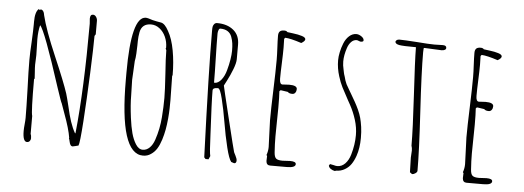

<svg xmlns="http://www.w3.org/2000/svg" viewBox="-47 -802 2594 951"><g transform="rotate(5 1250.0 -327.0)"><path d="M284.2 -151.9Q310.5 -81.1 317.4 -37.1L316.4 -34.2Q318.8 -30.3 320.8 -20Q323.2 -8.3 327.1 -2.2Q331.1 3.9 338.4 3.9Q340.3 3.9 349.1 1.5L349.6 2V1.5Q361.3 -2 366.7 -2.9Q373 -15.6 380.4 -125Q387.7 -234.4 393.1 -365.2Q398.4 -496.1 398.4 -550.8L403.8 -559.1V-626Q403.8 -636.7 397.5 -645.8Q391.1 -654.8 381.8 -654.8Q367.7 -654.8 367.7 -633.8L368.7 -621.1L369.6 -608.9Q369.6 -284.7 346.7 -64L344.7 -61Q330.6 -85.4 320.1 -116.9Q309.6 -148.4 299.8 -192.4Q290 -232.9 283.7 -253.9Q265.6 -309.6 212.4 -433.1Q157.7 -560.1 140.6 -631.8L139.6 -637.2L138.2 -643.1Q136.2 -648.4 133.8 -651.9Q129.4 -656.2 124.5 -658.2L114.7 -655.8L111.8 -659.2Q93.8 -644 93.8 -594.7V-582Q93.8 -553.2 90.8 -493.7Q87.4 -438.5 87.4 -404.8Q87.4 -350.1 90.8 -261.2Q93.8 -165.5 93.8 -117.2Q93.8 -103.5 91.8 -84.5Q89.8 -64.9 89.8 -51.8Q89.8 2 110.8 2Q119.1 2 124.3 -4.2Q129.4 -10.3 129.4 -18.1Q129.4 -32.2 125.5 -39.1V-128.9Q118.7 -147 118.7 -313H121.6L119.6 -345.2Q117.7 -366.7 117.7 -382.8L118.7 -406.7L119.6 -431.2L118.7 -470.2L117.7 -509.8Q117.7 -550.3 125.5 -580.1Q148.9 -557.6 238.8 -278.8Q262.2 -208 265.6 -204.1Q270.5 -189 284.2 -151.9Z M728.5 6.8Q745.6 -4.4 757.1 -22.7Q768.6 -41 777.3 -68.4Q785.2 -93.8 789.8 -118.4Q794.4 -143.1 797.4 -175.3Q799.8 -202.6 800.3 -224.4Q800.8 -246.1 800.8 -267.1L799.8 -326.7L798.8 -386.2L800.8 -391.1Q800.8 -454.6 790.3 -512.7Q779.8 -570.8 758.8 -606.9Q740.2 -642.1 720.7 -645.5Q718.8 -646 698.7 -649.4Q678.7 -652.8 657.7 -660.2Q648.9 -662.6 644 -662.6Q571.8 -662.6 571.8 -383.8V-349.1Q571.8 19 689 19Q711.4 19 728.5 6.8ZM604 -310.5 603 -350.1Q603 -361.8 605.5 -397Q607.9 -432.1 607.9 -443.8Q611.3 -459.5 612.5 -481.7Q613.8 -503.9 614 -522Q614.3 -540 614.3 -544.9Q614.7 -566.4 618.7 -587.9Q627 -631.8 672.9 -631.8Q695.8 -631.8 715.1 -616.9Q734.4 -602.1 745.6 -577.4Q756.8 -552.7 756.8 -523.9L754.9 -519L758.8 -511.2Q758.8 -471.7 764.6 -393.1Q770 -311 770 -274.9Q770 -230.5 766.1 -179.2Q761.7 -120.1 743.2 -65.4Q734.4 -39.1 719.2 -24.4Q704.1 -9.8 685.1 -9.8Q665 -9.8 649.9 -33.7Q635.7 -56.2 627.4 -87.2Q619.1 -118.2 613.3 -162.6Q605 -227.1 605 -271Z M1153.3 2.9Q1153.3 -5.9 1145.5 -21Q1140.1 -31.2 1138.7 -34.4Q1137.2 -37.6 1137.2 -38.1Q1134.3 -45.9 1096.2 -202.1Q1058.1 -358.4 1058.1 -361.8Q1058.1 -363.3 1071.3 -387.2Q1086.4 -416 1098.4 -447.3Q1110.4 -478.5 1110.4 -497.1V-569.8Q1110.4 -616.2 1079.3 -641.6Q1048.3 -667 998 -667Q988.8 -667 983.4 -660.2Q978.5 -653.8 977.3 -647.5Q976.1 -641.1 976.1 -628.9Q976.1 -432.1 992.2 1L999.5 8.8H1014.2L1021.5 -7.8Q1016.6 -24.4 1013.2 -112.8Q1004.4 -277.8 1004.4 -332Q1004.4 -346.2 1026.4 -346.2H1030.3Q1041 -346.2 1053.2 -295.9Q1066.4 -242.2 1076.2 -183.1Q1087.9 -112.8 1101.8 -56.9Q1115.7 -1 1127.4 12.2L1142.1 17.1Q1153.3 17.1 1153.3 2.9ZM1006.3 -494.1Q1004.4 -565.9 1004.4 -615.2Q1004.4 -624 1007.6 -632.6Q1010.7 -641.1 1016.1 -641.1Q1038.1 -641.1 1052.5 -632.1Q1066.9 -623 1073.2 -606Q1079.1 -589.4 1081.3 -574.2Q1083.5 -559.1 1083.5 -536.1Q1083.5 -518.6 1079.3 -492.7Q1075.2 -466.8 1067.4 -439Q1059.6 -409.7 1044.2 -390.4Q1028.8 -371.1 1010.3 -371.1L1008.3 -373Q1008.3 -422.4 1006.3 -494.1Z M1301.3 -20.5Q1300.8 -14.6 1300.8 -7.8Q1302.2 13.2 1320.8 13.2H1403.3Q1446.8 13.2 1446.8 -4.9Q1446.8 -18.1 1417.5 -18.1L1398.4 -17.1L1380.4 -16.1Q1356.4 -16.1 1347.7 -23.7Q1338.9 -31.2 1337.4 -54.2Q1334.5 -94.7 1334.5 -133.8L1335.4 -205.1L1336.4 -275.9Q1336.4 -332 1334.5 -355V-357.9L1339.4 -362.8H1343.8L1376.5 -357.9Q1382.8 -350.1 1399.4 -350.1Q1408.7 -350.1 1414.1 -357.7Q1419.4 -365.2 1419.4 -376Q1418.9 -394 1380.4 -394Q1377.9 -394 1363.3 -393.1L1346.7 -392.1Q1332.5 -392.1 1332.5 -419.9Q1332.5 -451.2 1334.5 -497.6Q1336.4 -543.9 1336.4 -575.2Q1336.4 -599.6 1335.4 -618.2L1340.3 -624Q1366.7 -623 1421.4 -605Q1439.9 -615.7 1439.9 -625Q1439.9 -634.3 1421.4 -640.1Q1402.8 -646 1377.9 -648.9Q1355 -651.4 1348.6 -652.8Q1343.8 -659.2 1332.5 -659.2Q1316.9 -659.2 1310.3 -652.3Q1303.7 -645.5 1303.7 -630.9Q1303.7 -606.4 1305.7 -571.3Q1307.6 -535.6 1307.6 -511.2Q1307.6 -454.1 1304.2 -360.4Q1300.8 -266.6 1300.8 -210Q1300.8 -192.9 1303.2 -144Q1305.7 -95.2 1305.7 -78.1Q1305.7 -57.1 1298.3 -37.1L1301.8 -33.2Q1301.8 -26.4 1301.3 -20.5Z M1643.1 12.2 1647.9 9.8Q1672.4 9.8 1691.9 -2Q1710.4 -12.7 1722.4 -30Q1734.4 -47.4 1743.2 -72.3Q1756.8 -111.8 1756.8 -162.1Q1756.8 -192.9 1753.4 -216.8Q1749.5 -243.2 1744.6 -261.2Q1739.7 -279.3 1730 -300.8Q1720.7 -320.8 1711.4 -337.4Q1702.1 -354 1688.5 -377L1680.7 -390.1L1663.1 -420.9L1655.8 -439L1650.9 -456.5Q1645.5 -472.2 1645 -476.6L1641.6 -493.2Q1636.7 -512.7 1636.7 -532.2Q1636.7 -563 1648.9 -599.6Q1655.3 -619.1 1667 -631.1Q1678.7 -643.1 1693.8 -643.1Q1698.2 -643.1 1704.6 -640.1Q1711.4 -637.2 1714.8 -637.2Q1728 -637.2 1728 -645Q1728 -655.3 1715.1 -664.1Q1702.1 -672.9 1689.9 -672.9Q1670.4 -672.9 1654.3 -658.4Q1638.2 -644 1628.9 -620.6Q1620.1 -598.6 1615.5 -576.4Q1610.8 -554.2 1610.8 -536.1Q1610.8 -496.1 1623.5 -456.5Q1632.3 -427.7 1644 -404.3Q1655.8 -380.9 1676.8 -342.8L1688.5 -321.8Q1707.5 -287.1 1719.2 -249Q1731 -210.9 1731 -173.8Q1731 -126 1716.3 -76.2Q1708 -47.9 1691.2 -30.5Q1674.3 -13.2 1651.9 -13.2Q1645 -13.2 1633.3 -16.6Q1623.5 -19 1615.7 -20L1610.8 -12.2Q1612.3 -2.9 1621.8 3.7Q1631.3 10.3 1643.1 12.2ZM1722.7 -640.1H1721.7V-641.1Q1722.7 -641.1 1722.7 -640.1Z M2050.3 -24.9Q2050.3 -123 2038.6 -318.4Q2026.9 -514.2 2026.9 -611.8Q2026.9 -626 2027.8 -630.9Q2028.8 -633.8 2031.7 -633.8Q2044.9 -633.8 2074.7 -631.8Q2104.5 -629.9 2117.2 -629.9Q2126.5 -629.9 2132.8 -633.3Q2139.2 -636.7 2139.2 -643.1Q2139.2 -655.8 2121.1 -655.8L2100.1 -655.3L2078.6 -654.8Q2052.2 -654.8 1991.7 -659.7Q1927.7 -664.1 1904.8 -664.1Q1890.1 -664.1 1885.7 -652.8Q1885.7 -641.1 1906.2 -637.2Q1925.3 -633.8 1989.3 -633.8Q1989.7 -566.9 2000 -394.5Q2009.8 -227.1 2009.8 -146Q2013.7 -135.3 2013.7 -122.1L2012.7 -104.5L2011.7 -86.9L2012.7 -50.8L2013.7 -14.2L2024.9 -5.9Q2032.7 -5.9 2041.5 -12Q2050.3 -18.1 2050.3 -24.9Z M2277.8 -20.5Q2277.3 -14.6 2277.3 -7.8Q2278.8 13.2 2297.4 13.2H2379.9Q2423.3 13.2 2423.3 -4.9Q2423.3 -18.1 2394 -18.1L2375 -17.1L2356.9 -16.1Q2333 -16.1 2324.2 -23.7Q2315.4 -31.2 2314 -54.2Q2311 -94.7 2311 -133.8L2312 -205.1L2313 -275.9Q2313 -332 2311 -355V-357.9L2315.9 -362.8H2320.3L2353 -357.9Q2359.4 -350.1 2376 -350.1Q2385.3 -350.1 2390.6 -357.7Q2396 -365.2 2396 -376Q2395.5 -394 2356.9 -394Q2354.5 -394 2339.8 -393.1L2323.2 -392.1Q2309.1 -392.1 2309.1 -419.9Q2309.1 -451.2 2311 -497.6Q2313 -543.9 2313 -575.2Q2313 -599.6 2312 -618.2L2316.9 -624Q2343.3 -623 2397.9 -605Q2416.5 -615.7 2416.5 -625Q2416.5 -634.3 2397.9 -640.1Q2379.4 -646 2354.5 -648.9Q2331.5 -651.4 2325.2 -652.8Q2320.3 -659.2 2309.1 -659.2Q2293.5 -659.2 2286.9 -652.3Q2280.3 -645.5 2280.3 -630.9Q2280.3 -606.4 2282.2 -571.3Q2284.2 -535.6 2284.2 -511.2Q2284.2 -454.1 2280.8 -360.4Q2277.3 -266.6 2277.3 -210Q2277.3 -192.9 2279.8 -144Q2282.2 -95.2 2282.2 -78.1Q2282.2 -57.1 2274.9 -37.1L2278.3 -33.2Q2278.3 -26.4 2277.8 -20.5Z"/></g></svg>

Font: Amatica SC
Style: Regular
Weight: 400
Version: Version 2.000